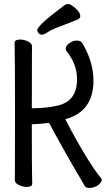

<svg xmlns="http://www.w3.org/2000/svg" viewBox="-20 -906 540 947"><path d="M422 21Q404 21 398.5 12.5Q393 4 378 -23Q302 -151 222 -300Q176 -294 137 -293Q137 -75 138 -46Q139 -17 139 0Q139 16 110 16Q93 16 73 6.5Q53 -3 53 -18Q53 -30 53.5 -56Q54 -82 54 -348Q54 -623 52 -695Q52 -711 81 -711Q98 -711 118 -701.5Q138 -692 138 -677Q138 -665 137.5 -639.5Q137 -614 137 -372Q209 -372 268 -386Q360 -409 360 -515Q360 -590 309 -652Q304 -660 304 -666Q304 -680 322 -693Q340 -706 359 -706Q378 -706 387 -692Q441 -599 441 -509Q441 -355 302 -318Q411 -109 478 -28Q482 -22 482 -18Q482 -11 473 -1Q464 9 449.5 15Q435 21 422 21ZM164 -758Q164 -781 302 -883Q306 -886 316 -886Q326 -886 342 -874Q376 -848 376 -826Q376 -817 366 -811Q320 -792 277 -776Q234 -760 215.5 -747.5Q197 -735 187 -735Q177 -735 170.5 -742.5Q164 -750 164 -758Z"/></svg>

Font: LXGW WenKai Mono TC
Style: Bold
Weight: 700
Designer: LXGW / Fontworks Inc.
Foundry: LXGW / Fontworks Inc.
Version: Version 1.330